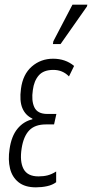

<svg xmlns="http://www.w3.org/2000/svg" viewBox="-20 -794 395 824"><path d="M134 10Q87 10 59.5 -12Q32 -34 23 -71Q14 -108 21 -154Q29 -210 55 -241.5Q81 -273 119 -282V-285Q89 -299 76 -330Q63 -361 70 -413Q78 -475 116.5 -508.5Q155 -542 208 -542Q261 -542 298 -511L276 -466Q249 -494 209 -494Q167 -494 146.5 -470.5Q126 -447 121 -408Q114 -362 127.5 -333.5Q141 -305 183 -305H222L212 -260H177Q130 -260 105.5 -234.5Q81 -209 73 -158Q64 -101 81 -69Q98 -37 145 -37Q167 -37 184.5 -41.5Q202 -46 221 -58V-12Q205 0 182 5Q159 10 134 10ZM207 -605 209 -617 291 -774H355L353 -766L240 -605Z"/></svg>

Font: Noto Sans ExtraCondensed Light
Style: Italic
Weight: 300
Width: 2
Italic angle: -12°
Designer: Monotype Design Team
Foundry: Monotype Imaging Inc.
Version: Version 2.013; ttfautohint (v1.8.4.7-5d5b)